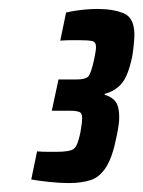

<svg xmlns="http://www.w3.org/2000/svg" viewBox="-20 -826 321 430"><path d="M134 -416Q115 -416 91 -418.5Q67 -421 50 -424L63 -487Q76 -486 88 -486Q100 -486 107 -486Q136 -486 145 -492.5Q154 -499 160 -529Q162 -540 163 -548.5Q164 -557 164 -562Q164 -573 157 -575.5Q150 -578 136 -578H96L111 -648H151Q171 -648 177.5 -654.5Q184 -661 191 -694Q193 -703 194 -710Q195 -717 195 -721Q195 -732 186.5 -734Q178 -736 158 -736Q151 -736 139.5 -736Q128 -736 115 -735L128 -798Q145 -802 164 -804Q183 -806 197 -806Q234 -806 257.5 -796Q281 -786 281 -748Q281 -740 279.5 -725Q278 -710 276 -699Q267 -656 252.5 -639Q238 -622 215 -616L214 -614Q231 -609 239 -598Q247 -587 247 -564Q247 -555 245.5 -544.5Q244 -534 241 -520Q232 -474 217.5 -451.5Q203 -429 182.5 -422.5Q162 -416 134 -416Z"/></svg>

Font: Saira UltraCondensed Black
Style: Italic
Weight: 900
Width: 1
Italic angle: -12°
Designer: Hector Gatti with collaboration of the Omnibus-Type team
Foundry: Omnibus-Type
Version: Version 1.101